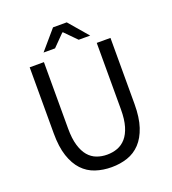

<svg xmlns="http://www.w3.org/2000/svg" viewBox="-148 -929 941 1052"><g transform="rotate(-20 322.5 -403.0)"><path d="M87 -656H170V-269Q170 -210 182 -170Q194 -130 214.5 -106Q235 -82 263 -71.5Q291 -61 323 -61Q356 -61 384 -71.5Q412 -82 433 -106Q454 -130 466 -170Q478 -210 478 -269V-656H558V-271Q558 -192 540 -138Q522 -84 490.5 -50.5Q459 -17 416 -2.5Q373 12 323 12Q273 12 229.5 -2.5Q186 -17 154.5 -50.5Q123 -84 105 -138Q87 -192 87 -271ZM186 -706 282 -818H362L458 -706H391L324 -774H320L253 -706Z"/></g></svg>

Font: Myanmar Sanpya
Style: Regular
Weight: 400
Designer: Danh Hong
Foundry: Google Inc.
Version: Version 2.00 November 22, 2015